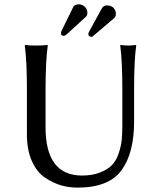

<svg xmlns="http://www.w3.org/2000/svg" viewBox="-20 -855 732 885"><path d="M514.2 -792Q514.2 -778.8 506.8 -772L408.2 -688Q405.3 -685.1 399.9 -685.1Q396 -685.1 391.6 -688.5Q387.2 -691.9 387.2 -698.2Q387.2 -700.7 387.9 -703.1Q388.7 -705.6 390.6 -709L450.2 -817.9Q458 -830.1 473.1 -830.1Q493.2 -830.1 503.7 -818.1Q514.2 -806.2 514.2 -792ZM382.8 -796.9Q382.8 -783.7 376 -777.8L288.1 -697.3Q279.8 -689.9 273.9 -689.9Q260.7 -689.9 261.2 -702.1Q261.2 -708 263.7 -712.9L317.9 -823.2Q324.7 -835.4 345.2 -835Q358.4 -835 370.6 -824Q382.8 -813 382.8 -796.9ZM543.9 -444.8Q543.9 -573.7 534.2 -645L536.1 -647.9Q554.2 -645 571 -645Q587.9 -645 606 -647.9L607.9 -645Q598.1 -579.1 598.1 -444.8V-294.9Q598.1 -148.9 539.6 -69.6Q481 9.8 336.9 9.8Q297.9 9.8 261.5 -0.7Q225.1 -11.2 187.5 -36.1Q149.9 -61 127 -112.5Q104 -164.1 104 -235.8V-444.8Q104 -573.7 94.2 -645L96.2 -647.9Q114.3 -645 147.2 -645Q180.2 -645 198.2 -647.9L200.2 -645Q190.4 -579.1 189.9 -444.8V-269Q189.9 -45.9 357.9 -45.9Q406.7 -45.9 441.9 -60.1Q477.1 -74.2 496.6 -94.7Q516.1 -115.2 527.1 -148.2Q538.1 -181.2 541 -209.5Q543.9 -237.8 543.9 -276.9Z"/></svg>

Font: Biolilbert
Style: Regular
Weight: 400
Designer: Philipp H. Poll
Foundry: Philipp H. Poll
Version: Version 1.1.0